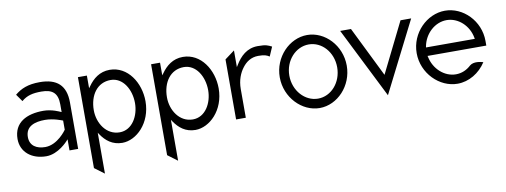

<svg xmlns="http://www.w3.org/2000/svg" viewBox="-56 -751 3229 1225"><g transform="rotate(-10 1559.0 -138.5)"><path d="M194 11C272 11 336 -62 336 -62L345 -72V0H401V-301C401 -412 344 -462 233 -462C156 -462 111 -442 71 -409L104 -362C139 -392 176 -401 233 -401C304 -401 338 -373 338 -300V-250L330 -253C330 -253 280 -278 224 -278C116 -278 31 -236 31 -129C31 -44 99 11 194 11ZM224 -219C279 -219 334 -196 334 -196L338 -195V-135L337 -134C337 -134 278 -48 197 -48C141 -48 98 -73 98 -130C98 -201 160 -219 224 -219Z M542 185V-80L550 -68C580 -24 622 11 686 11C777 11 877 -83 877 -225C877 -345 803 -462 686 -462C621 -462 577 -425 546 -381L537 -369V-451H479V138ZM681 -397C760 -397 809 -314 809 -225C809 -143 763 -58 681 -58C594 -58 542 -142 542 -225C542 -323 594 -397 681 -397Z M1016 185V-80L1024 -68C1054 -24 1096 11 1160 11C1251 11 1351 -83 1351 -225C1351 -345 1277 -462 1160 -462C1095 -462 1051 -425 1020 -381L1011 -369V-451H953V138ZM1155 -397C1234 -397 1283 -314 1283 -225C1283 -143 1237 -58 1155 -58C1068 -58 1016 -142 1016 -225C1016 -323 1068 -397 1155 -397Z M1489 -10V-196C1489 -253 1508 -299 1533 -331C1555 -360 1588 -385 1635 -385C1676 -385 1690 -379 1707 -368L1733 -428C1708 -440 1698 -447 1643 -447C1572 -447 1528 -402 1497 -351L1489 -338V-446L1426 -399V-10Z M1965 11C2080 11 2181 -95 2181 -226C2181 -357 2080 -462 1965 -462C1850 -462 1747 -357 1747 -226C1747 -95 1850 11 1965 11ZM1965 -401C2050 -401 2119 -324 2119 -226C2119 -128 2050 -50 1965 -50C1880 -50 1809 -128 1809 -226C1809 -324 1880 -401 1965 -401Z M2407 6 2638 -451H2569L2408 -126L2248 -451H2178Z M2858 11C2932 11 3001 -31 3043 -96C3027 -101 2982 -112 2956 -90C2929 -65 2896 -50 2858 -50C2784 -50 2717 -110 2701 -191L2699 -197H3080V-227C3080 -358 2975 -462 2858 -462C2741 -462 2634 -357 2634 -226C2634 -95 2741 11 2858 11ZM2700 -258C2715 -340 2783 -401 2858 -401C2933 -401 3000 -340 3014 -258L3015 -252H2699Z"/></g></svg>

Font: Charger Pro
Style: LitNar
Weight: 300
Designer: Jasper
Foundry: Cannot Into Space Fonts
Version: Version 1.09